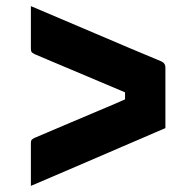

<svg xmlns="http://www.w3.org/2000/svg" viewBox="-20 -614 640 628"><path d="M521 -195Q456 -167 381.5 -135Q307 -103 230.5 -70Q154 -37 81 -6V-145Q81 -153 83 -156Q85 -159 93 -163Q104 -168 136.5 -181.5Q169 -195 213 -214Q257 -233 304 -252.5Q351 -272 389 -289V-312Q349 -329 302.5 -348.5Q256 -368 212.5 -386.5Q169 -405 136.5 -418.5Q104 -432 93 -437Q85 -441 83 -444.5Q81 -448 81 -455V-594Q188 -549 294 -503.5Q400 -458 506 -414Q521 -408 521 -393Z"/></svg>

Font: Recursive Sn Lnr St XBd
Style: Regular
Weight: 800
Version: Version 1.079;hotconv 1.0.112;makeotfexe 2.5.65598; ttfautoh